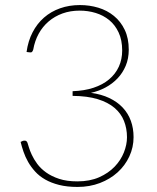

<svg xmlns="http://www.w3.org/2000/svg" viewBox="-20 -731 620 759"><path d="M296 -711Q334 -711 368.8 -700.5Q403.5 -690 430.2 -668.2Q457 -646.5 473 -613.2Q489 -580 489 -534.5Q489 -499.5 477 -471Q465 -442.5 444.5 -421Q424 -399.5 396.8 -385Q369.5 -370.5 339.5 -364Q380.5 -358.5 412 -343.5Q443.5 -328.5 465 -305.8Q486.5 -283 497.2 -253.5Q508 -224 508 -189Q508 -148.5 491.2 -112.5Q474.5 -76.5 445 -49.8Q415.5 -23 375 -7.5Q334.5 8 286.5 8Q245 8 213.5 0Q182 -8 158.5 -21.5Q135 -35 118.8 -53Q102.5 -71 91.2 -90.8Q80 -110.5 73 -131Q66 -151.5 61.5 -170L70 -174Q74 -175.5 80 -174.8Q86 -174 89 -165.5Q90.5 -161.5 94.2 -148.5Q98 -135.5 105.8 -118.8Q113.5 -102 127 -83.5Q140.5 -65 162 -49.5Q183.5 -34 213.8 -24Q244 -14 286 -14Q335 -14 371.8 -30.2Q408.5 -46.5 433 -72Q457.5 -97.5 469.8 -128.5Q482 -159.5 482 -188.5Q482 -223 470.2 -252.8Q458.5 -282.5 432.8 -304.5Q407 -326.5 366.2 -339Q325.5 -351.5 267 -352V-370.5Q313 -372 349.5 -384Q386 -396 411.2 -417.2Q436.5 -438.5 449.8 -467.5Q463 -496.5 463 -531.5Q463 -572.5 449 -602.5Q435 -632.5 411.8 -651.5Q388.5 -670.5 358.2 -679.8Q328 -689 295 -689Q258 -689 227 -677.8Q196 -666.5 172.2 -646.2Q148.5 -626 133 -597.8Q117.5 -569.5 111.5 -535.5Q109.5 -528.5 106.5 -525.8Q103.5 -523 97.5 -524L85 -525.5Q91 -569 108.8 -603.2Q126.5 -637.5 154 -661.5Q181.5 -685.5 217.5 -698.2Q253.5 -711 296 -711Z"/></svg>

Font: Lato Thin
Style: Regular
Weight: 200
Designer: Lukasz Dziedzic
Foundry: tyPoland Lukasz Dziedzic
Version: Version 2.007; 2014-02-27